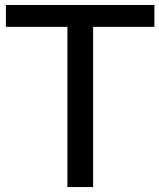

<svg xmlns="http://www.w3.org/2000/svg" viewBox="-20 -756 644 776"><path d="M356.4 0V-647.5H604V-735.8H3.9V-647.5H252.4V0Z"/></svg>

Font: Winston
Style: Regular
Weight: 400
Designer: Vernon Adams, Kim Jin-seong, David Berlow, Cristiano Sobral
Foundry: The Winston Project Authors
Version: Version 3.004